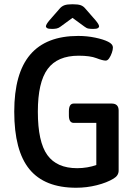

<svg xmlns="http://www.w3.org/2000/svg" viewBox="-20 -876 641 903"><path d="M338 7Q190 7 118.5 -80Q47 -167 47 -351Q47 -531 122 -619Q197 -707 348 -707Q389 -707 427.5 -699Q466 -691 488 -680Q511 -669 511 -652Q511 -642 506 -627.5Q501 -613 493.5 -602Q486 -591 477 -591Q463 -591 433.5 -602.5Q404 -614 350 -614Q250 -614 204 -551.5Q158 -489 158 -351Q158 -209 202.5 -147Q247 -85 343 -85Q367 -85 390.5 -89Q414 -93 433 -100V-298H327Q304 -298 304 -333V-353Q304 -389 327 -389H505Q538 -389 538 -356V-74Q538 -50 514 -36Q483 -17 435.5 -5Q388 7 338 7ZM225 -740Q208 -740 202 -743.5Q196 -747 196 -752Q196 -761 213 -781L262 -837Q271 -847 283.5 -851.5Q296 -856 321 -856Q347 -856 359.5 -851.5Q372 -847 381 -836L429 -781Q446 -761 446 -752Q446 -747 440 -743.5Q434 -740 418 -740Q406 -740 396.5 -741.5Q387 -743 377 -751L321 -792L265 -751Q256 -744 246.5 -742Q237 -740 225 -740Z"/></svg>

Font: Asap Semi Condensed Medium
Style: Regular
Weight: 500
Width: 4
Designer: Pablo Cosgaya
Foundry: Omnibus-Type
Version: Version 3.001; ttfautohint (v1.8.4.7-5d5b)